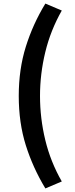

<svg xmlns="http://www.w3.org/2000/svg" viewBox="-20 -853 418 1075"><path d="M234 202Q164 86 124.5 -39.5Q85 -165 85 -316Q85 -465 124.5 -591.5Q164 -718 234 -833L326 -794Q263 -683 233.5 -561Q204 -439 204 -316Q204 -191 233.5 -69Q263 53 326 163Z"/></svg>

Font: Kinto Sans
Style: Bold
Weight: 700
Designer: Authors: Ryoko NISHIZUKA  (kana & ideographs); Paul D. Hunt (Latin, Greek & Cyrillic); Wenlong ZHANG  (bopomofo); Sandol
Foundry: Adobe Systems Incorporated, ookami Inc.
Version: Version 0.001